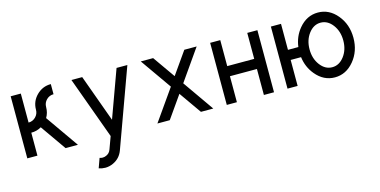

<svg xmlns="http://www.w3.org/2000/svg" viewBox="-68 -798 2653 1342"><g transform="rotate(-15 1259.0 -127.0)"><path d="M415 0H325.7L195.8 -185.5Q163.1 -166 122.1 -166V0H48.8V-449.2H122.1V-239.3Q152.3 -239.3 173.8 -260.7Q195.3 -282.2 195.3 -312.5Q195.3 -373 238.3 -416Q281.2 -459 341.8 -459V-385.7Q311.5 -385.7 290 -364.3Q268.6 -342.8 268.6 -312.5Q268.6 -271 248.5 -237.8Z M559.6 204.6Q536.1 204.6 512.7 196.3L537.6 127.4Q548.8 131.3 559.6 131.3Q573.2 131.3 586.4 125Q610.4 114.3 619.1 89.4L651.9 0L488.3 -449.2H566.4L690.4 -107.4L814.9 -449.2H893.1L688 114.3Q668.5 167.5 617.2 191.4Q588.9 204.6 559.6 204.6Z M1394.5 0H1305.2L1192.4 -160.6L1079.6 0H990.2L1147.9 -224.6L990.2 -449.2H1079.6L1192.4 -288.6L1305.2 -449.2H1394.5L1237.3 -224.6Z M1834 0H1760.7V-188H1565.4V0H1492.2V-449.2H1565.4V-261.2H1760.7V-449.2H1834Z M2273.4 -63.5Q2324.2 -63.5 2359.9 -110.6Q2395.5 -157.7 2395.5 -224.6Q2395.5 -291.5 2359.9 -338.6Q2324.2 -385.7 2273.4 -385.7Q2222.7 -385.7 2187 -338.6Q2151.4 -291.5 2151.4 -224.6Q2151.4 -157.7 2187 -110.6Q2222.7 -63.5 2273.4 -63.5ZM2273.4 9.8Q2192.4 9.8 2135.3 -59.1Q2089.4 -114.3 2080.1 -188H2004.9V0H1931.6V-449.2H2004.9V-261.2H2080.1Q2089.4 -335 2135.3 -390.6Q2192.4 -459 2273.4 -459Q2354.5 -459 2411.6 -390.4Q2468.8 -321.8 2468.8 -224.6Q2468.8 -127.4 2411.6 -58.8Q2354.5 9.8 2273.4 9.8Z"/></g></svg>

Font: Catrinity
Style: Regular
Weight: 400
Designer: Alexander Lange
Foundry: High-Logic / Made with FontCreator
Version: Version 2.090;May 20, 2024;FontCreator 15.0.0.2974 64-bit